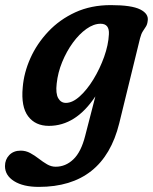

<svg xmlns="http://www.w3.org/2000/svg" viewBox="-70 -483 600 752"><path d="M397 0Q335.5 249 82 249Q21 249 -14.8 226.5Q-50.5 204 -50.5 167.5Q-50.5 142 -33.8 124.5Q-17 107 11 107Q31 107 48.5 116.5Q66 126 82 138.5Q98 151 114.2 160.5Q130.5 170 148 170Q187 170 217.2 141.2Q247.5 112.5 263.5 49.5L303.5 -105.5Q227 10 121.5 10Q68.5 10 40.2 -27.5Q12 -65 19 -140.5Q23.5 -198 49 -255Q74.5 -312 119 -359.2Q163.5 -406.5 225 -434.8Q286.5 -463 364 -463Q445.5 -463 479.2 -446Q513 -429 508.5 -401.5Q507 -387.5 501.5 -379Q496 -370.5 489.5 -360.5Q483 -350.5 478.5 -333ZM152 -155.5Q147.5 -117 158 -98.5Q168.5 -80 188 -80Q214 -80 242.5 -105.8Q271 -131.5 296 -172.5Q321 -213.5 337.8 -260.2Q354.5 -307 356.5 -348.5Q359 -390 324 -390Q297 -390 268.5 -369.8Q240 -349.5 215.2 -315.5Q190.5 -281.5 173.5 -240Q156.5 -198.5 152 -155.5Z"/></svg>

Font: Fraunces 72pt S100 SemiBold
Style: Italic
Weight: 600
Italic angle: -16°
Version: Version 1.000; ttfautohint (v1.8.3)